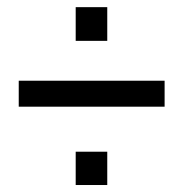

<svg xmlns="http://www.w3.org/2000/svg" viewBox="-20 -539 514 539"><path d="M192.5 -518.9V-424.3H281.1V-518.9ZM192.5 -113.1V-19.6H281.1V-113.1ZM32.6 -312.4V-239.5H442.1V-312.4Z"/></svg>

Font: Overused Grotesk Light
Style: Regular
Weight: 300
Designer: RandomMaerks
Version: Version 0.005